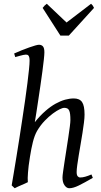

<svg xmlns="http://www.w3.org/2000/svg" viewBox="-20 -980 534 1020"><path d="M473.1 -35.2Q427.7 -8.8 398.2 5.6Q368.7 20 348.1 20Q334 20 323 4.6Q312 -10.7 312 -37.1Q312 -45.9 315.2 -68.6Q318.4 -91.3 323 -121.6Q327.6 -151.9 333 -186Q338.4 -220.2 343 -251Q347.7 -281.7 350.8 -306.2Q354 -330.6 354 -341.8Q354 -360.4 352.5 -372.8Q351.1 -385.3 347.4 -393.1Q343.8 -400.9 337.2 -404.1Q330.6 -407.2 319.8 -407.2Q313.5 -407.2 297.4 -399.7Q281.2 -392.1 260.5 -376.7Q239.7 -361.3 217.5 -338.4Q195.3 -315.4 176.8 -284.2Q163.6 -260.7 154.8 -225.8Q146 -190.9 139.2 -147Q134.8 -120.1 132.3 -99.6Q129.9 -79.1 128.7 -63.2Q127.4 -47.4 127.2 -34.9Q127 -22.5 127.9 -12.2Q121.6 -8.8 112.1 -4.6Q102.5 -0.5 92.5 3.9Q82.5 8.3 73.2 12.5Q64 16.6 58.1 20L42 4.9Q46.4 -21.5 53 -60.3Q59.6 -99.1 67.1 -145.8Q74.7 -192.4 82.8 -244.1Q90.8 -295.9 98.6 -347.4Q106.4 -398.9 113.5 -448Q120.6 -497.1 125.7 -538.3Q130.9 -579.6 134 -610.6Q137.2 -641.6 137.2 -657.2Q137.2 -668.5 135.5 -675Q133.8 -681.6 131.1 -684.8Q128.4 -688 124.8 -689Q121.1 -689.9 117.2 -689.9Q112.8 -689.9 103.3 -688Q93.8 -686 84.5 -683.3Q75.2 -680.7 68.1 -678.7Q61 -676.8 61 -676.8L55.2 -695.8Q75.7 -705.1 96.4 -713.4Q117.2 -721.7 135.3 -728Q153.3 -734.4 167 -738.3Q180.7 -742.2 187 -742.2Q200.7 -742.2 208.3 -733.4Q215.8 -724.6 215.8 -702.1Q215.8 -690.4 212.9 -663.3Q210 -636.2 205.3 -601.1Q200.7 -565.9 194.8 -525.9Q189 -485.8 183.3 -448.5Q177.7 -411.1 172.9 -379.9Q168 -348.6 165 -331.1Q193.4 -366.2 221.2 -390.4Q249 -414.6 275.4 -429.2Q301.8 -443.8 325.9 -450.4Q350.1 -457 372.1 -457Q402.8 -457 416 -437.7Q429.2 -418.5 429.2 -371.1Q429.2 -354 426 -328.6Q422.9 -303.2 418.2 -273.9Q413.6 -244.6 408.2 -213.4Q402.8 -182.1 398.2 -154.1Q393.6 -126 390.4 -102.8Q387.2 -79.6 387.2 -65.9Q387.2 -49.3 393.1 -43.2Q398.9 -37.1 404.8 -37.1Q418.5 -37.1 433.1 -41.3Q447.8 -45.4 465.8 -53.2L473.1 -35.2ZM345.7 -791H300.8L206.5 -938Q213.4 -947.3 217.3 -950.7Q221.2 -954.1 228.5 -960L333.5 -860.4L463.9 -960Q469.7 -954.6 472.4 -950.9Q475.1 -947.3 479.5 -938Z"/></svg>

Font: Gentium
Style: Italic
Weight: 400
Italic angle: -7°
Designer: J. Victor Gaultney
Version: Version 1.02; 2005; OFL release